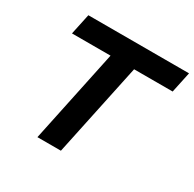

<svg xmlns="http://www.w3.org/2000/svg" viewBox="-154 -866 1041 1030"><g transform="rotate(30 366.5 -351.5)"><path d="M200.2 0 321.3 -574.7H82.5L109.9 -703.1H733.4L706.1 -574.7H467.3L345.7 0Z"/></g></svg>

Font: Schibsted Grotesk
Style: Bold Italic
Weight: 700
Italic angle: -12°
Designer: Bakken & Baeck AS, Henrik Kongsvoll
Foundry: Schibsted ASA
Version: Version 1.100;gftools[0.9.25]